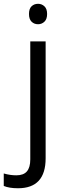

<svg xmlns="http://www.w3.org/2000/svg" viewBox="-74 -754 347 1014"><path d="M21 240.2Q-25.4 240.2 -54.2 228V162.1Q-20.5 171.9 12.2 171.9Q50.3 171.9 68.1 151.1Q85.9 130.4 85.9 87.9V-535.2H167V82Q167 240.2 21 240.2ZM79.1 -680.2Q79.1 -708 92.8 -720.9Q106.4 -733.9 127 -733.9Q146.5 -733.9 160.6 -720.7Q174.8 -707.5 174.8 -680.2Q174.8 -652.8 160.6 -639.4Q146.5 -626 127 -626Q106.4 -626 92.8 -639.4Q79.1 -652.8 79.1 -680.2Z"/></svg>

Font: QFn3     
Style: Regular
Weight: 400
Foundry: Ascender Corporation
Version: Version 1.10